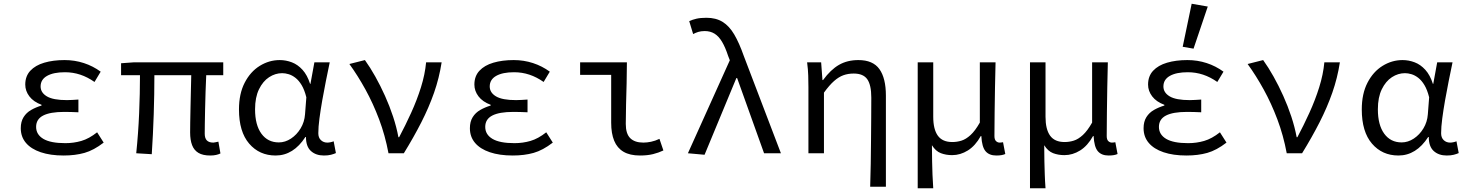

<svg xmlns="http://www.w3.org/2000/svg" viewBox="-20 -819 7840 1026"><path d="M320 12Q249 12 197.5 -5.5Q146 -23 118.5 -55.5Q91 -88 91 -134Q91 -169 106 -193Q121 -217 146.5 -231.5Q172 -246 202 -255V-259Q159 -275 137 -304Q115 -333 115 -367Q115 -412 142 -441Q169 -470 216.5 -484Q264 -498 325 -498Q379 -498 428 -482Q477 -466 518 -436L485 -381Q448 -407 409 -420Q370 -433 327 -433Q266 -433 231.5 -413.5Q197 -394 197 -357Q197 -324 230.5 -304Q264 -284 338 -284Q352 -284 366.5 -285Q381 -286 399 -287V-219Q378 -220 359.5 -220.5Q341 -221 323 -221Q248 -221 210.5 -201.5Q173 -182 173 -141Q173 -100 211.5 -77Q250 -54 329 -54Q374 -54 415 -66Q456 -78 499 -112L534 -57Q481 -16 431.5 -2Q382 12 320 12Z M1103 12Q1064 12 1040.5 -2Q1017 -16 1006.5 -43.5Q996 -71 996 -111Q996 -129 996.5 -164Q997 -199 998 -242.5Q999 -286 1000 -331.5Q1001 -377 1002 -417H805Q805 -316 801.5 -209Q798 -102 791 5L708 0Q719 -107 723.5 -213.5Q728 -320 728 -417H627V-481L696 -486H1173V-417H1082Q1080 -376 1078.5 -329Q1077 -282 1076 -237Q1075 -192 1074.5 -157Q1074 -122 1074 -105Q1074 -80 1085.5 -68.5Q1097 -57 1120 -57Q1124 -57 1130 -58.5Q1136 -60 1147 -62L1158 1Q1148 6 1134.5 9Q1121 12 1103 12Z M1453 12Q1366 12 1311.5 -51.5Q1257 -115 1257 -234Q1257 -318 1287.5 -377Q1318 -436 1368 -467Q1418 -498 1475 -498Q1508 -498 1539.5 -486Q1571 -474 1596.5 -446Q1622 -418 1637 -371H1639L1660 -486H1742Q1732 -438 1721.5 -386Q1711 -334 1702 -282.5Q1693 -231 1687 -185.5Q1681 -140 1681 -107Q1681 -83 1695 -70Q1709 -57 1729 -57Q1737 -57 1746.5 -59Q1756 -61 1763 -64L1775 -1Q1764 4 1748.5 8Q1733 12 1711 12Q1668 12 1641.5 -12Q1615 -36 1615 -87H1612Q1548 12 1453 12ZM1470 -58Q1504 -58 1535 -78.5Q1566 -99 1586.5 -133Q1607 -167 1610 -208L1617 -299Q1607 -339 1592 -364Q1577 -389 1559 -403Q1541 -417 1522.5 -422.5Q1504 -428 1488 -428Q1451 -428 1418 -406.5Q1385 -385 1364 -342Q1343 -299 1343 -235Q1343 -151 1377 -104.5Q1411 -58 1470 -58Z M2056 0Q2038 -96 2006 -181Q1974 -266 1933 -340.5Q1892 -415 1847 -477L1930 -498Q1958 -459 1985.5 -410Q2013 -361 2037.5 -306.5Q2062 -252 2080.5 -196Q2099 -140 2109 -86H2113Q2146 -148 2177 -216Q2208 -284 2229.5 -352.5Q2251 -421 2257 -486H2340Q2327 -402 2299.5 -323.5Q2272 -245 2231.5 -165.5Q2191 -86 2138 0Z M2720 12Q2649 12 2597.5 -5.5Q2546 -23 2518.5 -55.5Q2491 -88 2491 -134Q2491 -169 2506 -193Q2521 -217 2546.5 -231.5Q2572 -246 2602 -255V-259Q2559 -275 2537 -304Q2515 -333 2515 -367Q2515 -412 2542 -441Q2569 -470 2616.5 -484Q2664 -498 2725 -498Q2779 -498 2828 -482Q2877 -466 2918 -436L2885 -381Q2848 -407 2809 -420Q2770 -433 2727 -433Q2666 -433 2631.5 -413.5Q2597 -394 2597 -357Q2597 -324 2630.5 -304Q2664 -284 2738 -284Q2752 -284 2766.5 -285Q2781 -286 2799 -287V-219Q2778 -220 2759.5 -220.5Q2741 -221 2723 -221Q2648 -221 2610.5 -201.5Q2573 -182 2573 -141Q2573 -100 2611.5 -77Q2650 -54 2729 -54Q2774 -54 2815 -66Q2856 -78 2899 -112L2934 -57Q2881 -16 2831.5 -2Q2782 12 2720 12Z M3400 12Q3346 12 3312 -8Q3278 -28 3262 -67Q3246 -106 3246 -163V-419H3080V-486H3330Q3330 -432 3328.5 -374Q3327 -316 3325.5 -260.5Q3324 -205 3324 -157Q3324 -104 3348 -80.5Q3372 -57 3418 -57Q3437 -57 3459 -61.5Q3481 -66 3504 -77L3525 -15Q3500 -3 3470 4.5Q3440 12 3400 12Z M3745 8 3656 0 3880 -497 3871 -520Q3856 -566 3838.5 -595.5Q3821 -625 3798.5 -639Q3776 -653 3746 -653Q3726 -653 3711.5 -648.5Q3697 -644 3684 -637L3663 -706Q3680 -714 3701.5 -719Q3723 -724 3755 -724Q3806 -724 3841.5 -702Q3877 -680 3903.5 -635Q3930 -590 3955 -519L4153 0H4063L3919 -402H3915Z M4630 179Q4632 119 4633 57Q4634 -5 4634.5 -66.5Q4635 -128 4635.5 -186.5Q4636 -245 4636 -297Q4636 -365 4614.5 -395.5Q4593 -426 4542 -426Q4512 -426 4487 -417Q4462 -408 4437 -386Q4412 -364 4383 -324V0H4300V-353Q4300 -382 4299 -415Q4298 -448 4293 -486H4368L4375 -391H4378Q4419 -447 4463.5 -472.5Q4508 -498 4567 -498Q4645 -498 4679.5 -449.5Q4714 -401 4714 -308V179Z M4884 187V-486H4967V-195Q4967 -128 4991.5 -94Q5016 -60 5069 -60Q5094 -60 5118 -67.5Q5142 -75 5166.5 -97.5Q5191 -120 5216 -164V-486H5300Q5298 -420 5297 -351.5Q5296 -283 5295 -216.5Q5294 -150 5294 -92Q5294 -73 5302.5 -65Q5311 -57 5322 -57Q5326 -57 5329.5 -57.5Q5333 -58 5340 -59L5352 4Q5343 8 5331.5 10Q5320 12 5304 12Q5266 12 5246.5 -11Q5227 -34 5224 -92H5221Q5192 -40 5152 -15Q5112 10 5068 10Q5035 10 5007.5 -0.5Q4980 -11 4960 -43Q4960 8 4961 44.5Q4962 81 4963 114Q4964 147 4967 187Z M5484 187V-486H5567V-195Q5567 -128 5591.5 -94Q5616 -60 5669 -60Q5694 -60 5718 -67.5Q5742 -75 5766.5 -97.5Q5791 -120 5816 -164V-486H5900Q5898 -420 5897 -351.5Q5896 -283 5895 -216.5Q5894 -150 5894 -92Q5894 -73 5902.5 -65Q5911 -57 5922 -57Q5926 -57 5929.5 -57.5Q5933 -58 5940 -59L5952 4Q5943 8 5931.5 10Q5920 12 5904 12Q5866 12 5846.5 -11Q5827 -34 5824 -92H5821Q5792 -40 5752 -15Q5712 10 5668 10Q5635 10 5607.5 -0.5Q5580 -11 5560 -43Q5560 8 5561 44.5Q5562 81 5563 114Q5564 147 5567 187Z M6320 12Q6249 12 6197.5 -5.5Q6146 -23 6118.5 -55.5Q6091 -88 6091 -134Q6091 -169 6106 -193Q6121 -217 6146.5 -231.5Q6172 -246 6202 -255V-259Q6159 -275 6137 -304Q6115 -333 6115 -367Q6115 -412 6142 -441Q6169 -470 6216.5 -484Q6264 -498 6325 -498Q6379 -498 6428 -482Q6477 -466 6518 -436L6485 -381Q6448 -407 6409 -420Q6370 -433 6327 -433Q6266 -433 6231.5 -413.5Q6197 -394 6197 -357Q6197 -324 6230.5 -304Q6264 -284 6338 -284Q6352 -284 6366.5 -285Q6381 -286 6399 -287V-219Q6378 -220 6359.5 -220.5Q6341 -221 6323 -221Q6248 -221 6210.5 -201.5Q6173 -182 6173 -141Q6173 -100 6211.5 -77Q6250 -54 6329 -54Q6374 -54 6415 -66Q6456 -78 6499 -112L6534 -57Q6481 -16 6431.5 -2Q6382 12 6320 12ZM6358 -559 6300 -569 6348 -799 6434 -784Z M6856 0Q6838 -96 6806 -181Q6774 -266 6733 -340.5Q6692 -415 6647 -477L6730 -498Q6758 -459 6785.5 -410Q6813 -361 6837.5 -306.5Q6862 -252 6880.5 -196Q6899 -140 6909 -86H6913Q6946 -148 6977 -216Q7008 -284 7029.5 -352.5Q7051 -421 7057 -486H7140Q7127 -402 7099.5 -323.5Q7072 -245 7031.5 -165.5Q6991 -86 6938 0Z M7453 12Q7366 12 7311.5 -51.5Q7257 -115 7257 -234Q7257 -318 7287.5 -377Q7318 -436 7368 -467Q7418 -498 7475 -498Q7508 -498 7539.5 -486Q7571 -474 7596.5 -446Q7622 -418 7637 -371H7639L7660 -486H7742Q7732 -438 7721.5 -386Q7711 -334 7702 -282.5Q7693 -231 7687 -185.5Q7681 -140 7681 -107Q7681 -83 7695 -70Q7709 -57 7729 -57Q7737 -57 7746.5 -59Q7756 -61 7763 -64L7775 -1Q7764 4 7748.5 8Q7733 12 7711 12Q7668 12 7641.5 -12Q7615 -36 7615 -87H7612Q7548 12 7453 12ZM7470 -58Q7504 -58 7535 -78.5Q7566 -99 7586.5 -133Q7607 -167 7610 -208L7617 -299Q7607 -339 7592 -364Q7577 -389 7559 -403Q7541 -417 7522.5 -422.5Q7504 -428 7488 -428Q7451 -428 7418 -406.5Q7385 -385 7364 -342Q7343 -299 7343 -235Q7343 -151 7377 -104.5Q7411 -58 7470 -58Z"/></svg>

Font: Source Code Variable
Style: Regular
Weight: 400
Monospace: yes
Designer: Paul D. Hunt, Teo Tuominen
Foundry: Adobe Systems Incorporated
Version: Version 1.010;hotconv 1.0.106;makeotfexe 2.5.65593